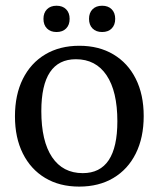

<svg xmlns="http://www.w3.org/2000/svg" viewBox="-20 -655 564 683"><path d="M261.7 8.8Q191.9 8.8 140.6 -22Q89.4 -52.7 61.3 -108.9Q33.2 -165 33.2 -241.2Q33.2 -317.9 61.3 -374.3Q89.4 -430.7 140.9 -461.4Q192.4 -492.2 262.2 -492.2Q332 -492.2 383.5 -461.4Q435.1 -430.7 463.1 -374.5Q491.2 -318.4 491.2 -242.2Q491.2 -165.5 463.1 -109.1Q435.1 -52.7 383.5 -22Q332 8.8 261.7 8.8ZM274.4 -39.1Q397.5 -39.1 397.5 -223.6Q397.5 -330.1 359.1 -387.2Q320.8 -444.3 250 -444.3Q127 -444.3 127 -259.8Q127 -152.8 165.3 -95.9Q203.6 -39.1 274.4 -39.1ZM181.2 -541.1Q159.6 -541.1 147.1 -553.7Q134.6 -566.3 134.6 -587.9Q134.6 -609.4 147.1 -622Q159.6 -634.6 181.2 -634.6Q202.7 -634.6 215.2 -622Q227.7 -609.4 227.7 -587.9Q227.7 -566.3 215.2 -553.7Q202.7 -541.1 181.2 -541.1ZM343.3 -541.1Q321.7 -541.1 309.2 -553.7Q296.7 -566.3 296.7 -587.9Q296.7 -609.4 309.2 -622Q321.7 -634.6 343.3 -634.6Q364.8 -634.6 377.3 -622Q389.8 -609.4 389.8 -587.9Q389.8 -566.3 377.3 -553.7Q364.8 -541.1 343.3 -541.1Z"/></svg>

Font: Markazi Text
Style: Regular
Weight: 400
Designer: Borna Izadpanah (Arabic designer), Fiona Ross (Arabic design director) and Florian Runge (Latin designer)
Foundry: Borna Izadpanah and Florian Runge
Version: Version 1.000